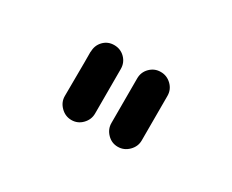

<svg xmlns="http://www.w3.org/2000/svg" viewBox="-52 -839 663 549"><g transform="rotate(30 280.0 -564.5)"><path d="M203 -688Q203 -688 203 -688Q224 -688 238.5 -673.5Q253 -659 253 -638Q253 -492 253 -492Q253 -492 253 -491Q253 -471 238.5 -456Q224 -441 203.5 -441Q183 -441 168 -456Q153 -471 153 -491Q153 -492 153 -492Q154 -638 153.5 -638Q153 -638 154 -638Q154 -659 168 -673.5Q182 -688 203 -688ZM356 -688Q357 -688 357 -688Q377 -688 392 -673.5Q407 -659 407 -638V-492Q407 -492 407 -491Q407 -471 392 -456Q377 -441 356.5 -441Q336 -441 321.5 -456Q307 -471 307 -491Q307 -492 307 -492Q307 -638 307 -638Q307 -638 307 -638Q307 -659 321.5 -673.5Q336 -688 356 -688Z"/></g></svg>

Font: Brass Mono
Style: Regular
Weight: 400
Monospace: yes
Version: Version 1.100; ttfautohint (v1.8.3) -l 8 -r 50 -G 200 -x 14 